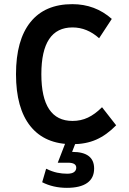

<svg xmlns="http://www.w3.org/2000/svg" viewBox="-20 -682 620 924"><path d="M328 12Q196 12 126.5 -74.5Q57 -161 57 -325Q57 -489 126.5 -575.5Q196 -662 328 -662Q438 -662 518 -591L457 -498Q399 -550 329 -550Q179 -550 179 -325Q179 -100 329 -100Q369 -100 403 -116Q437 -132 471 -166L539 -79Q493 -32 443 -10Q393 12 328 12ZM302 222Q236 222 183 195L202 130Q231 144 255 149Q279 154 303 154Q326 154 336.5 146Q347 138 347 125Q347 101 307 101H258L297 0H346L327 49H328Q433 49 433 129Q433 175 399.5 198.5Q366 222 302 222Z"/></svg>

Font: Sometype Mono
Style: Bold
Weight: 700
Monospace: yes
Designer: Ryoichi Tsunekawa
Foundry: Dharma Type
Version: Version 1.000; ttfautohint (v1.8.3)